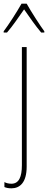

<svg xmlns="http://www.w3.org/2000/svg" viewBox="-40 -783 261 1044"><path d="M105 -763H77C53 -720 6 -647 -20 -613V-606H-2C28 -640 65 -695 91 -732C118 -693 154 -641 184 -606H201V-613C182 -638 130 -718 105 -763ZM22 241C67 241 105 211 105 123V-527H79V115C79 179 63 216 22 216C9 216 -6 213 -16 207V234C-7 238 5 241 22 241Z"/></svg>

Font: Noto Sans Condensed Thin
Style: Regular
Weight: 100
Width: 3
Designer: Monotype Design Team
Foundry: Monotype Imaging Inc.
Version: Version 2.013